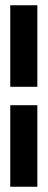

<svg xmlns="http://www.w3.org/2000/svg" viewBox="-20 -640 182 730"><path d="M19 70H122V-240H19ZM19 -310H122V-620H19Z"/></svg>

Font: Charger Sport
Style: BlkNrw
Weight: 900
Designer: Jasper
Foundry: Cannot Into Space Fonts
Version: Version 1.1